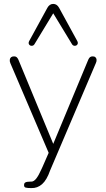

<svg xmlns="http://www.w3.org/2000/svg" viewBox="-20 -778 543 981"><path d="M135 150Q138 150 140 150Q153 150 165.5 134Q178 118 193 84L198 73L233 -7V13L33 -455Q29 -464 30 -472.5Q31 -481 36.5 -485.5Q42 -490 52 -490Q60 -490 65 -486Q70 -482 74 -473L264 -14H240L431 -473Q435 -482 440 -486Q445 -490 454 -490Q463 -490 468 -485Q473 -480 473.5 -472.5Q474 -465 470 -456L239 86L236 93Q219 142 195 163Q171 184 140 183Q120 183 111 180.5Q102 178 103 166Q103 159 107.5 155.5Q112 152 119.5 151Q127 150 135 150ZM348 -552 252 -710 156 -552Q151 -544 142 -544Q133 -544 128.5 -551Q124 -558 129 -568L222 -738Q233 -758 252 -758Q271 -758 282 -738L375 -568Q380 -558 375.5 -551Q371 -544 362 -544Q353 -544 348 -552Z"/></svg>

Font: SN Pro Thin
Style: Regular
Weight: 200
Designer: Tobias Whetton
Foundry: Supernotes
Version: Version 1.003;Glyphs 3.3 (3324)